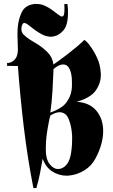

<svg xmlns="http://www.w3.org/2000/svg" viewBox="-20 -737 575 977"><path d="M252 -409Q262 -416 273 -423.5Q284 -431 294 -439Q304 -446 313 -453L331 -467Q353 -484 373 -501Q393 -518 409 -534Q416 -530 425 -520.5Q434 -511 443 -497Q460 -474 475 -440.5Q490 -407 492 -372Q493 -368 493 -364V-358Q494 -315 467.5 -277Q441 -239 370 -219Q436 -215 470.5 -173.5Q505 -132 505 -70Q505 -37 495 -1.5Q485 34 465 71Q445 108 409 130Q373 152 334 156Q330 157 326 157H319Q281 157 247.5 136.5Q214 116 197 71Q191 106 184 142.5Q177 179 165 220H150Q120 67 101.5 -87Q83 -241 71 -401L16 -402V-417Q20 -416 24 -416.5Q28 -417 32 -419Q47 -423 59 -439Q71 -455 71 -487Q71 -493 70.5 -500.5Q70 -508 70 -517Q70 -526 69.5 -536.5Q69 -547 69 -558V-576Q69 -585 70 -594Q73 -636 89.5 -672.5Q106 -709 150 -716Q152 -716 153.5 -716.5Q155 -717 157 -717H164Q189 -717 210 -707Q231 -697 247 -685Q264 -673 276 -663Q288 -653 296 -653Q302 -653 305 -661.5Q308 -670 308 -691V-702Q308 -709 307 -716L323 -717Q325 -704 325.5 -693.5Q326 -683 326 -673Q326 -610 303.5 -583.5Q281 -557 254 -552Q249 -551 244.5 -550.5Q240 -550 236 -550Q212 -552 192.5 -562.5Q173 -573 157 -585Q139 -598 125.5 -609Q112 -620 104 -620Q101 -620 98.5 -618.5Q96 -617 94 -613Q91 -607 90 -601.5Q89 -596 89 -591Q88 -573 101 -560Q114 -547 133 -535Q142 -529 151.5 -523.5Q161 -518 171 -512Q199 -494 223 -470Q247 -446 252 -408ZM231 -129Q229 -119 227 -108Q222 -83 217.5 -51Q213 -19 213 24Q213 73 232.5 98Q252 123 276 123Q296 123 313.5 106.5Q331 90 339 55Q342 42 344.5 19.5Q347 -3 347 -28V-46Q345 -90 331 -127.5Q317 -165 284 -166Q274 -166 262 -162Q250 -158 236 -149Q234 -138 231 -129ZM250 -337Q249 -307 247 -274Q245 -242 242 -212Q239 -182 236 -164Q297 -186 318.5 -216.5Q340 -247 344 -278Q346 -289 346 -300V-322Q346 -359 335 -384Q324 -409 301 -409Q291 -409 278.5 -403.5Q266 -398 252 -385Q252 -366 250 -337Z"/></svg>

Font: Fette UNZ Fraktur
Style: Regular
Weight: 900
Foundry: UNZ1 Extensions by Catfonts.de
Version: Version 0.000 2012 initial release